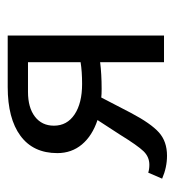

<svg xmlns="http://www.w3.org/2000/svg" viewBox="3 -460 464 511"><g transform="rotate(-90 235.5 -204.0)"><path d="M397 -416V0H326V-170Q294 -166 255 -166Q240 -166 232 -167L191 -88Q163 -35 139 -13.5Q115 8 77 8Q46 8 16 -5L32 -42Q41 -39 53 -39Q74 -39 89 -54.5Q104 -70 133 -117L172 -177Q130 -191 107 -218.5Q84 -246 84 -284Q84 -348 130 -382Q176 -416 260 -416ZM326 -222V-362H247Q205 -362 181 -343.5Q157 -325 157 -293Q157 -258 187 -238Q217 -218 268 -218Q301 -218 326 -222Z"/></g></svg>

Font: Ysabeau Infant Medium
Style: Regular
Weight: 500
Designer: Christian Thalmann (Catharsis Fonts)
Version: Version 0.003